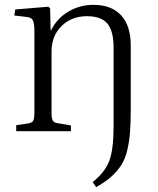

<svg xmlns="http://www.w3.org/2000/svg" viewBox="-20 -542 651 793"><path d="M365.2 -522Q440.4 -522 480.2 -478.8Q520 -435.5 520 -354V-91.8Q520 -33.2 516.8 6.1Q513.7 45.4 505.1 80.6Q496.6 115.7 480.2 140.9Q463.9 166 439.2 188Q414.6 210 377 231L362.8 210Q413.6 169.4 431.4 122.3Q449.2 75.2 449.2 -22.9V-344.2Q449.2 -413.6 423.8 -444.3Q398.4 -475.1 338.9 -475.1Q275.4 -475.1 234.1 -434.3Q192.9 -393.6 192.9 -329.1V-76.2Q192.9 -53.2 198 -44.2Q203.1 -35.2 217.8 -33.2L272.9 -23.9V0H46.9V-24.9L96.2 -32.2Q112.3 -34.7 117.2 -43.5Q122.1 -52.2 122.1 -79.1V-410.2Q122.1 -446.3 115.7 -458.3Q109.4 -470.2 87.9 -472.2L39.1 -478L43 -502.9L179.2 -514.2L187 -507.8L189 -417H190.9Q215.8 -466.8 262.9 -494.4Q310.1 -522 365.2 -522Z"/></svg>

Font: Literata Light
Style: Regular
Weight: 300
Designer: Latin by Veronika Burian and Jose Scaglione. Greek by Irene Vlachou. Cyrillic by Vera Evstafieva.
Foundry: TypeTogether
Version: Version 3.021